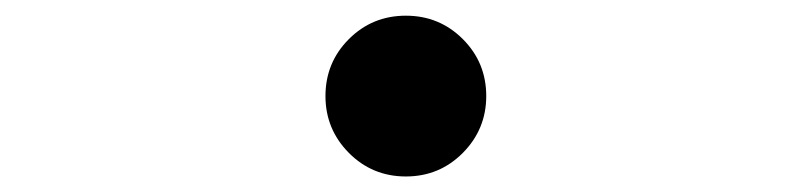

<svg xmlns="http://www.w3.org/2000/svg" viewBox="-20 -503 1040 246"><path d="M500 -482.9Q543 -482.9 573 -452.9Q603 -422.9 603 -379.9Q603 -337.4 573 -307.1Q543 -276.9 500 -276.9Q457 -276.9 427 -307.1Q397 -337.4 397 -379.9Q397 -422.9 427 -452.9Q457 -482.9 500 -482.9Z"/></svg>

Font: Shanggu Mono N
Style: Regular
Weight: 350
Designer: GuiWonder
Version: Version 1.021